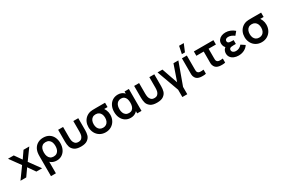

<svg xmlns="http://www.w3.org/2000/svg" viewBox="133 -2330 6014 4097"><g transform="rotate(-30 3140.0 -281.0)"><path d="M207.5 -273 14.2 -540H156.2L277.5 -367.3L397 -540H539L345.7 -273L544 0H401.8L277.5 -178.7L152.2 0H10Z M629.3 -336.2Q640.1 -401.5 674.1 -450.9Q708.1 -500.2 762.8 -527.6Q817.6 -555 888 -555Q969.6 -555 1028.5 -518.6Q1087.5 -482.2 1118.4 -417.9Q1149.3 -353.7 1149.3 -271.8Q1149.3 -189.8 1118.8 -124.5Q1088.2 -59.1 1031.7 -22Q975.2 15 900.7 15Q853.2 15 812.2 -0.7Q771.3 -16.4 744.3 -43.8V240H623.2V-231.8Q623.2 -266.4 624.3 -290Q625.4 -313.6 629.3 -336.2ZM1028.5 -271Q1028.5 -324.8 1012.5 -364.4Q996.5 -403.9 964.4 -425.5Q932.2 -447.2 885.2 -447.2Q837.4 -447.2 805.7 -425.2Q774 -403.3 758.8 -363.7Q743.5 -324 743.5 -270.3Q743.5 -215.8 759.4 -176Q775.2 -136.2 807 -114.5Q838.7 -92.8 885.2 -92.8Q932 -92.8 964.1 -115.2Q996.2 -137.5 1012.4 -177.5Q1028.5 -217.6 1028.5 -271Z M1249.5 -540H1371.5V-279.8Q1371.5 -233 1380 -194.7Q1388.4 -156.3 1416.5 -127.2Q1444.5 -98.2 1497.7 -98.2Q1550.8 -98.2 1578.9 -127.2Q1606.9 -156.3 1615.4 -194.7Q1623.8 -233 1623.8 -279.8V-540H1745.8V-246.8Q1745.8 -177.3 1730 -122.2Q1714.2 -67.1 1659.5 -25.9Q1604.8 15.3 1497.7 15.3Q1390.5 15.3 1335.8 -25.9Q1281.2 -67.1 1265.3 -122.2Q1249.5 -177.3 1249.5 -246.8Z M1837.5 -263Q1837.5 -330 1862.1 -385.8Q1886.7 -441.7 1931.9 -479.6Q1977.2 -517.6 2037.8 -532Q2061.3 -537.3 2092.5 -538.7Q2123.8 -540 2179.5 -540H2405.7V-433H2267.7L2295.5 -465.3Q2331.5 -429.9 2353.6 -376.8Q2375.7 -323.7 2375.7 -263Q2375.7 -184.8 2341.7 -121.4Q2307.7 -58 2246.2 -21.5Q2184.8 15 2106.2 15Q2027.5 15 1966.3 -21.5Q1905.1 -58 1871.3 -121.6Q1837.5 -185.2 1837.5 -263ZM2248.2 -263Q2248.2 -310.5 2232 -347.6Q2215.8 -384.8 2183.7 -405.9Q2151.5 -427.1 2106.2 -427.2Q2059.5 -427.2 2027.8 -405.6Q1996 -383.9 1980.5 -346.7Q1965 -309.4 1965 -263Q1965 -213.6 1981.3 -176.4Q1997.6 -139.2 2029.3 -118.5Q2061.1 -97.8 2106.2 -97.8Q2151.9 -97.8 2183.9 -119.2Q2215.8 -140.5 2232 -177.7Q2248.2 -214.9 2248.2 -263Z M2474 -270Q2474 -351.9 2505 -416.8Q2536 -481.8 2593.4 -518.4Q2650.8 -555 2726.7 -555Q2766.2 -555 2799.9 -543.9Q2833.6 -532.8 2859.9 -511.8Q2886.2 -490.7 2904.3 -460.8L2886 -435.5V-540H2992.5V0H2886V-105.7L2904.3 -80.3Q2886.2 -50.8 2859 -29.2Q2831.8 -7.7 2797.2 3.7Q2762.7 15 2723.2 15Q2648.2 15 2591.7 -22.2Q2535.2 -59.4 2504.6 -124.2Q2474 -188.9 2474 -270ZM2874.3 -270.2Q2874.3 -324.2 2860.5 -363.7Q2846.6 -403.2 2817.3 -425.2Q2788 -447.2 2743.2 -447.2Q2699 -447.2 2667.1 -425.5Q2635.2 -403.9 2618.3 -363.8Q2601.5 -323.6 2601.5 -269.3Q2601.5 -218.8 2616.6 -179Q2631.7 -139.2 2663.2 -116Q2694.7 -92.8 2741.5 -92.8Q2787.2 -92.8 2816.7 -115Q2846.2 -137.1 2860.2 -176.7Q2874.3 -216.3 2874.3 -270.2Z M3122.5 -540H3244.5V-279.8Q3244.5 -233 3253 -194.7Q3261.4 -156.3 3289.5 -127.2Q3317.5 -98.2 3370.7 -98.2Q3423.8 -98.2 3451.9 -127.2Q3479.9 -156.3 3488.4 -194.7Q3496.8 -233 3496.8 -279.8V-540H3618.8V-246.8Q3618.8 -177.3 3603 -122.2Q3587.2 -67.1 3532.5 -25.9Q3477.8 15.3 3370.7 15.3Q3263.5 15.3 3208.8 -25.9Q3154.2 -67.1 3138.3 -122.2Q3122.5 -177.3 3122.5 -246.8Z M3895 0 3699 -540H3819.8L3955.5 -148.5L4091.3 -540H4212L4016 0V180H3895Z M4322.7 -63.8Q4311.5 -82.2 4306.4 -101.4Q4301.2 -120.6 4300.3 -140Q4299.3 -159.3 4299.8 -193.5Q4300.2 -202.1 4300.2 -220.7V-540H4420.5V-227.3V-210.9Q4420 -178.5 4421.8 -160.9Q4423.5 -143.2 4431.5 -130.2Q4440.8 -114.6 4456.1 -106.6Q4471.3 -98.6 4490.5 -96.8Q4530.4 -93.5 4578.8 -100.8V0Q4550.2 8 4506.1 8.6Q4462 9.2 4431.3 4.2Q4396.1 -2 4369.3 -16.9Q4342.5 -31.8 4322.7 -63.8ZM4343.2 -617.5H4419.5L4496.7 -802.5H4381.6Z M4797.2 -63.8Q4786 -82.2 4780.9 -101.4Q4775.8 -120.6 4774.8 -140Q4773.8 -159.3 4774.2 -193.5Q4774.7 -202.1 4774.7 -220.7V-433H4594V-540H5075.7V-433H4895V-227.3V-210.9Q4894.5 -178.5 4896.2 -160.9Q4898 -143.2 4906 -130.2Q4915.3 -114.6 4930.6 -106.6Q4945.8 -98.6 4965 -96.8Q5004.9 -93.5 5053.3 -100.8V0Q5024.8 8 4980.6 8.6Q4936.5 9.2 4905.8 4.2Q4870.6 -2 4843.8 -16.9Q4817 -31.8 4797.2 -63.8Z M5621.2 -106.5 5526.2 -169.8Q5496.6 -134.4 5461 -116.1Q5425.5 -97.8 5382.8 -97.8Q5353.1 -97.8 5331 -106.8Q5309 -115.7 5297.2 -132.4Q5285.5 -149.1 5285.5 -171.7Q5285.5 -196.8 5299 -209.5Q5312.6 -222.2 5334.1 -226.2Q5355.7 -230.3 5390.7 -230.5Q5401.1 -230.7 5410 -230.7H5450V-325.8H5410.2Q5375.2 -325.8 5352.7 -330.3Q5330.1 -334.8 5316.7 -347.2Q5303.3 -359.6 5303.3 -382.8Q5303.3 -403.4 5314.1 -417Q5324.9 -430.5 5342.9 -436.8Q5360.9 -443 5383.3 -443Q5420.1 -443 5458 -427.3Q5495.8 -411.7 5528.2 -386.3L5596.2 -468.5Q5550.3 -509.7 5494.4 -532.3Q5438.5 -555 5377.5 -555Q5324.2 -555 5279 -536.5Q5233.8 -517.9 5206.6 -481.3Q5179.5 -444.8 5179.5 -393.8Q5179.5 -355.1 5196 -321.7Q5212.5 -288.3 5247.2 -258.8L5249 -298Q5221.8 -286.7 5202.3 -266Q5182.8 -245.3 5172.7 -218Q5162.5 -190.7 5162.5 -159.3Q5162.5 -104.8 5191.8 -65.3Q5221.1 -25.9 5270.8 -5.5Q5320.6 15 5381 15Q5458.2 15 5521.6 -17.2Q5585 -49.5 5621.2 -106.5Z M5683 -263Q5683 -330 5707.6 -385.8Q5732.2 -441.7 5777.4 -479.6Q5822.7 -517.6 5883.3 -532Q5906.8 -537.3 5938 -538.7Q5969.2 -540 6025 -540H6251.2V-433H6113.2L6141 -465.3Q6177 -429.9 6199.1 -376.8Q6221.2 -323.7 6221.2 -263Q6221.2 -184.8 6187.2 -121.4Q6153.2 -58 6091.8 -21.5Q6030.3 15 5951.7 15Q5873 15 5811.8 -21.5Q5750.6 -58 5716.8 -121.6Q5683 -185.2 5683 -263ZM6093.7 -263Q6093.7 -310.5 6077.5 -347.6Q6061.3 -384.8 6029.2 -405.9Q5997 -427.1 5951.7 -427.2Q5905 -427.2 5873.2 -405.6Q5841.5 -383.9 5826 -346.7Q5810.5 -309.4 5810.5 -263Q5810.5 -213.6 5826.8 -176.4Q5843.1 -139.2 5874.8 -118.5Q5906.6 -97.8 5951.7 -97.8Q5997.4 -97.8 6029.4 -119.2Q6061.3 -140.5 6077.5 -177.7Q6093.7 -214.9 6093.7 -263Z"/></g></svg>

Font: Tap Sans
Style: Regular
Weight: 400
Designer: Tap Payments
Foundry: Tap Payments
Version: Version 1.001;Glyphs 3.1.2 (3151)